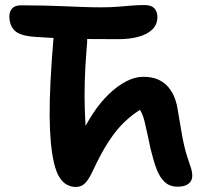

<svg xmlns="http://www.w3.org/2000/svg" viewBox="-20 -729 826 760"><path d="M683 10Q652 10 632 -8.5Q612 -27 599.5 -60.5Q587 -94 576 -140Q570 -168 564 -196.5Q558 -225 551.5 -251Q545 -277 534 -294Q503 -275 472 -245.5Q441 -216 410.5 -169.5Q380 -123 348 -54Q337 -30 326.5 -15.5Q316 -1 305 5Q294 11 279 11Q262 11 245.5 2.5Q229 -6 215.5 -27Q202 -48 193 -87Q185 -124 181 -168Q177 -212 176.5 -270.5Q176 -329 180 -408Q184 -487 193 -594Q195 -621 209.5 -638Q224 -655 248 -655Q279 -655 297 -643.5Q315 -632 321.5 -606Q328 -580 323 -538Q317 -464 315.5 -405.5Q314 -347 315.5 -301.5Q317 -256 319.5 -219Q322 -182 323 -150L299 -191Q322 -241 350.5 -283.5Q379 -326 412 -357.5Q445 -389 479.5 -407Q514 -425 547 -425Q584 -425 608.5 -413Q633 -401 648.5 -381.5Q664 -362 672.5 -338.5Q681 -315 684 -291Q691 -253 696.5 -218Q702 -183 708.5 -155Q715 -127 721 -109Q728 -87 734.5 -68.5Q741 -50 741 -33Q741 -13 726 -1.5Q711 10 683 10ZM450 -574Q391 -574 336.5 -574.5Q282 -575 230 -577Q178 -579 120 -583Q59 -587 38 -608Q17 -629 17 -665Q17 -683 28 -695.5Q39 -708 64 -708Q110 -708 150.5 -707Q191 -706 229 -704.5Q267 -703 305 -701.5Q343 -700 381 -700Q419 -700 448 -702.5Q477 -705 502.5 -707Q528 -709 553 -709Q579 -709 591 -696Q603 -683 603 -662Q603 -631 582 -611.5Q561 -592 526.5 -583Q492 -574 450 -574Z"/></svg>

Font: Shantell Sans SemiBold
Style: Regular
Weight: 600
Designer: Stephen Nixon, Anya Danilova, Shantell Martin
Foundry: Arrow Type
Version: Version 1.011;[c5ecc13dd]